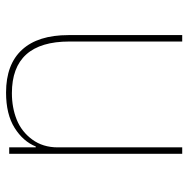

<svg xmlns="http://www.w3.org/2000/svg" viewBox="-14 -602 616 628"><g transform="rotate(-90 294.0 -288.0)"><path d="M105 0V-565.9H126V-479H128.9Q145.5 -520.5 189.9 -548.3Q234.4 -576.2 305.2 -576.2Q397.5 -576.2 445.3 -523.9Q493.2 -471.7 493.2 -372.1V0H472.2V-369.1Q472.2 -557.1 303.2 -557.1Q255.9 -557.1 216.6 -541.3Q177.2 -525.4 151.6 -490.5Q126 -455.6 126 -407.2V0Z"/></g></svg>

Font: Anuphan Thin
Style: Regular
Weight: 250
Designer: Mike Abbink, Paul van der Laan, Pieter van Rosmalen, Mint Tantisuwanna
Foundry: Bold Monday; Cadson Demak
Version: Version 3.002;hotconv 1.0.109;makeotfexe 2.5.65596